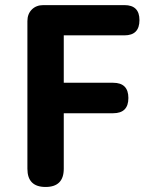

<svg xmlns="http://www.w3.org/2000/svg" viewBox="-20 -743 611 763"><path d="M161.1 0Q88.9 0 88.9 -72.3V-659.2Q88.9 -687.5 106.4 -705.1Q124 -722.7 152.3 -722.7H311.5H474.6Q534.2 -722.7 534.2 -663.1Q534.2 -602.5 474.6 -602.5H233.4V-414.1H429.7Q490.2 -414.1 490.2 -353.5Q490.2 -293 429.7 -293H233.4V-72.3Q233.4 0 161.1 0Z"/></svg>

Font: Bpmf GenSen Rounded B
Style: B
Weight: 700
Foundry: But Ko
Version: Version 1.320